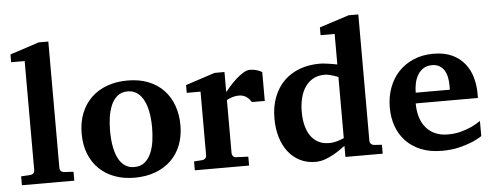

<svg xmlns="http://www.w3.org/2000/svg" viewBox="-50 -869 2586 1009"><g transform="rotate(-5 1243.5 -364.0)"><path d="M28.8 0V-46.9L78.1 -49.8Q87.9 -50.8 94 -57.1Q100.1 -63.5 100.1 -73.2V-648.9H28.8V-689.9L182.1 -740.2H232.9V-73.2Q232.9 -63.5 239 -57.1Q245.1 -50.8 254.9 -49.8L305.2 -46.9V0Z M736.8 -242.2Q736.8 -263.2 734.9 -286.4Q732.9 -309.6 728.3 -332Q723.6 -354.5 715.3 -374.5Q707 -394.5 694.6 -409.7Q682.1 -424.8 665 -433.8Q647.9 -442.9 625 -442.9Q591.3 -442.9 569.8 -424.3Q548.3 -405.8 536.4 -376.7Q524.4 -347.7 519.8 -313Q515.1 -278.3 515.1 -246.1Q515.1 -224.6 516.8 -201.2Q518.6 -177.7 523.2 -155.3Q527.8 -132.8 535.6 -112.8Q543.5 -92.8 555.9 -77.4Q568.4 -62 585.4 -53Q602.5 -43.9 626 -43.9Q660.2 -43.9 681.6 -62.3Q703.1 -80.6 715.3 -109.4Q727.5 -138.2 732.2 -173.3Q736.8 -208.5 736.8 -242.2ZM886.2 -241.2Q886.2 -185.1 868.4 -138.4Q850.6 -91.8 816.4 -58.3Q782.2 -24.9 733.2 -6.3Q684.1 12.2 622.1 12.2Q564.9 12.2 517.8 -5.4Q470.7 -22.9 436.8 -55.7Q402.8 -88.4 384 -135.5Q365.2 -182.6 365.2 -242.2Q365.2 -303.7 384.8 -351.6Q404.3 -399.4 439.2 -432.4Q474.1 -465.3 522.5 -482.7Q570.8 -500 628.9 -500Q690.9 -500 738.8 -481Q786.6 -461.9 819.3 -427.5Q852.1 -393.1 869.1 -345.7Q886.2 -298.3 886.2 -241.2Z M1271 -330.1Q1267.6 -335 1262.5 -341.8Q1257.3 -348.6 1249.8 -355Q1242.2 -361.3 1231.4 -365.7Q1220.7 -370.1 1206.1 -370.1Q1191.9 -370.1 1179.7 -367.2Q1167.5 -364.3 1159.2 -360.8Q1148.9 -356.9 1141.1 -352.1V-71.8Q1141.1 -63 1147.2 -55.9Q1153.3 -48.8 1163.1 -48.8L1227.1 -45.9V1H940.9V-45.9L984.9 -48.8Q994.1 -49.8 1000.5 -56.4Q1006.8 -63 1006.8 -71.8V-408.2H934.1V-449.2L1088.9 -500H1141.1V-394Q1150.4 -405.8 1166.3 -423.8Q1182.1 -441.9 1200.7 -458.7Q1219.2 -475.6 1239 -487.8Q1258.8 -500 1275.9 -500Q1284.7 -500 1293.9 -498.5Q1303.2 -497.1 1311.8 -494.4Q1320.3 -491.7 1327.4 -488.5Q1334.5 -485.4 1338.9 -481.9V-330.1Z M1735.4 -421.9Q1723.6 -426.8 1710.9 -430.7Q1700.2 -434.1 1687.7 -437Q1675.3 -439.9 1664.1 -439.9Q1629.4 -439.9 1603.5 -425.8Q1577.6 -411.6 1560.8 -386.7Q1543.9 -361.8 1535.6 -328.1Q1527.3 -294.4 1527.3 -255.9Q1527.3 -216.3 1535.4 -184.1Q1543.5 -151.9 1559.6 -128.7Q1575.7 -105.5 1600.1 -92.8Q1624.5 -80.1 1657.2 -80.1Q1670.9 -80.1 1684.8 -82.8Q1698.7 -85.4 1710 -89.4Q1723.1 -93.8 1735.4 -99.1ZM1735.4 0V-58.1Q1729.5 -55.2 1714.4 -43.7Q1699.2 -32.2 1677.7 -19.8Q1656.2 -7.3 1630.4 2.4Q1604.5 12.2 1577.1 12.2Q1531.2 12.2 1494.9 -6.3Q1458.5 -24.9 1433.3 -57.6Q1408.2 -90.3 1394.8 -135.3Q1381.3 -180.2 1381.3 -232.9Q1381.3 -297.4 1400.9 -347.2Q1420.4 -397 1455.1 -430.9Q1489.7 -464.8 1537.6 -482.4Q1585.4 -500 1642.1 -500Q1656.2 -500 1672.6 -498Q1689 -496.1 1703.1 -493.7Q1719.2 -491.2 1735.4 -487.8V-648.9H1661.1V-689.9L1816.9 -740.2H1868.2V-73.2Q1868.2 -64 1874.5 -57.4Q1880.9 -50.8 1890.1 -49.8L1932.1 -46.9V0Z M2313 -326.2Q2313 -350.1 2308.6 -371.1Q2304.2 -392.1 2294.2 -407.5Q2284.2 -422.9 2268.6 -431.9Q2252.9 -440.9 2231 -440.9Q2203.1 -440.9 2184.3 -428.5Q2165.5 -416 2154.1 -396.2Q2142.6 -376.5 2137.7 -352.1Q2132.8 -327.6 2132.8 -304.2H2313ZM2456.1 -46.9Q2430.2 -29.8 2397.9 -17.1Q2370.1 -5.9 2331.5 3.2Q2293 12.2 2245.1 12.2Q2181.2 12.2 2133.5 -7.3Q2085.9 -26.9 2054 -60.8Q2022 -94.7 2006.1 -140.1Q1990.2 -185.5 1990.2 -237.8Q1990.2 -294.4 2008.1 -342.5Q2025.9 -390.6 2058.8 -425.5Q2091.8 -460.4 2138.4 -480.2Q2185.1 -500 2242.2 -500Q2300.8 -500 2341.6 -480.7Q2382.3 -461.4 2407.7 -429.4Q2433.1 -397.5 2444.6 -356.4Q2456.1 -315.4 2456.1 -272V-248H2127.9Q2127.9 -207 2138.2 -174.3Q2148.4 -141.6 2168.2 -118.7Q2188 -95.7 2216.8 -83.3Q2245.6 -70.8 2282.2 -70.8Q2320.3 -70.8 2351.8 -79.3Q2383.3 -87.9 2406.7 -98.6Q2433.6 -111.3 2456.1 -127Z"/></g></svg>

Font: Charis SIL Viet
Style: Bold
Weight: 700
Foundry: SIL International
Version: Version 5.000